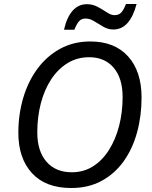

<svg xmlns="http://www.w3.org/2000/svg" viewBox="-20 -933 761 963"><path d="M337 10Q209 10 140.5 -64.5Q72 -139 72 -267Q72 -359 96.5 -442Q121 -525 168 -588.5Q215 -652 282 -688.5Q349 -725 433 -725Q555 -725 622.5 -650Q690 -575 690 -444Q690 -351 667.5 -269Q645 -187 600.5 -124.5Q556 -62 490 -26Q424 10 337 10ZM340 -69Q400 -69 447 -99Q494 -129 527 -181.5Q560 -234 577.5 -302Q595 -370 595 -446Q595 -541 550 -593.5Q505 -646 427 -646Q367 -646 319 -616.5Q271 -587 237 -535.5Q203 -484 185 -415.5Q167 -347 167 -269Q167 -175 213 -122Q259 -69 340 -69ZM301 -784Q315 -846 344 -879Q373 -912 416 -912Q445 -912 470 -898.5Q495 -885 516 -871Q537 -857 554 -857Q576 -857 588 -870Q600 -883 612 -913H665Q649 -851 620 -818Q591 -785 548 -785Q522 -785 498 -799Q474 -813 452.5 -826.5Q431 -840 409 -840Q388 -840 376 -826Q364 -812 353 -784Z"/></svg>

Font: Noto Sans IKEA
Style: Italic
Weight: 400
Italic angle: -12°
Designer: Monotype Design Team
Foundry: Monotype Imaging Inc.
Version: Version 2.001